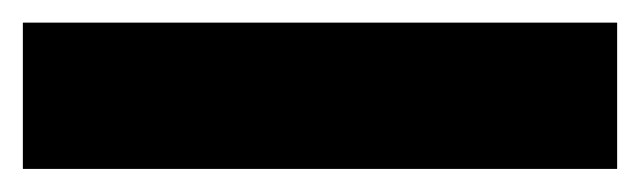

<svg xmlns="http://www.w3.org/2000/svg" viewBox="-20 34 560 168"><path d="M0 53.8H520V181.8H0Z"/></svg>

Font: TASA Explorer VF
Style: Regular
Weight: 400
Designer: Weizhong Zhang
Foundry: Local Remote
Version: Version 1.000;Glyphs 3.2 (3192)